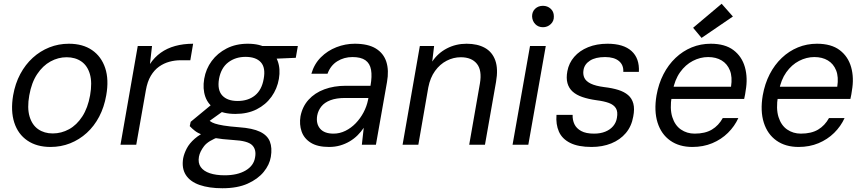

<svg xmlns="http://www.w3.org/2000/svg" viewBox="-20 -771 4600 1023"><path d="M249 12Q176 12 126 -22Q76 -56 56 -118Q36 -180 50 -263Q61 -326 88 -376.5Q115 -427 154.5 -463Q194 -499 243 -518.5Q292 -538 347 -538Q421 -538 470.5 -504Q520 -470 540.5 -408.5Q561 -347 546 -263Q535 -200 508.5 -149.5Q482 -99 442.5 -63Q403 -27 354 -7.5Q305 12 249 12ZM261 -60Q307 -60 348 -82.5Q389 -105 418.5 -150.5Q448 -196 460 -263Q472 -331 459 -376Q446 -421 413.5 -443.5Q381 -466 335 -466Q290 -466 249 -443.5Q208 -421 178 -376Q148 -331 136 -263Q124 -196 137.5 -150.5Q151 -105 183.5 -82.5Q216 -60 261 -60Z M622 0 714 -526H790L779 -430Q803 -466 836.5 -490Q870 -514 913.5 -526Q957 -538 1009 -538L994 -450H942Q912 -450 882.5 -442Q853 -434 827.5 -416Q802 -398 783.5 -367Q765 -336 757 -289L706 0Z M1165 232Q1094 232 1043.5 214.5Q993 197 970 161Q947 125 956 72Q961 47 975 20Q989 -7 1017.5 -32Q1046 -57 1092 -77L1150 -43Q1089 -21 1067 8Q1045 37 1040 64Q1034 97 1049.5 119Q1065 141 1098 152Q1131 163 1177 163Q1245 163 1288.5 137.5Q1332 112 1339 68Q1347 26 1323.5 2.5Q1300 -21 1223 -25Q1162 -29 1122.5 -36Q1083 -43 1058.5 -52.5Q1034 -62 1018.5 -74Q1003 -86 991 -99L996 -122L1111 -217L1186 -191L1062 -102L1082 -140Q1091 -132 1100 -125Q1109 -118 1125.5 -112.5Q1142 -107 1172 -102Q1202 -97 1254 -93Q1326 -88 1365.5 -69Q1405 -50 1418 -16.5Q1431 17 1423 65Q1416 107 1385 145Q1354 183 1299.5 207.5Q1245 232 1165 232ZM1234 -164Q1170 -164 1129.5 -188.5Q1089 -213 1074 -255.5Q1059 -298 1068 -351Q1077 -404 1108 -446Q1139 -488 1188 -513Q1237 -538 1300 -538Q1365 -538 1404.5 -513Q1444 -488 1459.5 -446Q1475 -404 1466 -351Q1457 -298 1426.5 -255.5Q1396 -213 1347.5 -188.5Q1299 -164 1234 -164ZM1246 -233Q1302 -233 1338.5 -262.5Q1375 -292 1385 -351Q1396 -410 1370 -439Q1344 -468 1288 -468Q1235 -468 1196.5 -439Q1158 -410 1147 -351Q1137 -292 1164 -262.5Q1191 -233 1246 -233ZM1373 -455 1361 -526H1567L1556 -463Z M1733 12Q1672 12 1636 -10.5Q1600 -33 1587 -70.5Q1574 -108 1581 -151Q1591 -203 1624 -239.5Q1657 -276 1708 -295Q1759 -314 1823 -314H1954Q1963 -365 1957 -399Q1951 -433 1927 -450Q1903 -467 1858 -467Q1813 -467 1777 -444.5Q1741 -422 1725 -378H1639Q1654 -430 1689.5 -465.5Q1725 -501 1772.5 -519.5Q1820 -538 1870 -538Q1941 -538 1982.5 -512.5Q2024 -487 2038.5 -441.5Q2053 -396 2042 -334L1983 0H1908L1918 -90Q1904 -69 1885.5 -50.5Q1867 -32 1843.5 -18Q1820 -4 1792.5 4Q1765 12 1733 12ZM1757 -59Q1790 -59 1820.5 -74Q1851 -89 1875.5 -114.5Q1900 -140 1917 -172Q1934 -204 1941 -239L1943 -249H1819Q1772 -249 1740.5 -237Q1709 -225 1692 -203.5Q1675 -182 1670 -155Q1663 -112 1685.5 -85.5Q1708 -59 1757 -59Z M2125 0 2217 -526H2293L2283 -443Q2313 -488 2361 -513Q2409 -538 2466 -538Q2524 -538 2563.5 -516Q2603 -494 2619 -449Q2635 -404 2623 -335L2564 0H2480L2537 -326Q2549 -396 2521 -431Q2493 -466 2435 -466Q2396 -466 2360 -447.5Q2324 -429 2298 -393Q2272 -357 2262 -305L2209 0Z M2711 0 2804 -526H2888L2795 0ZM2873 -626Q2848 -626 2832 -642.5Q2816 -659 2815 -684Q2815 -709 2831.5 -724.5Q2848 -740 2873 -740Q2897 -740 2914 -724.5Q2931 -709 2931 -684Q2932 -659 2914.5 -642.5Q2897 -626 2873 -626Z M3132 12Q3061 12 3018 -9.5Q2975 -31 2958 -69.5Q2941 -108 2945 -159H3031Q3030 -132 3040.5 -109.5Q3051 -87 3076.5 -73Q3102 -59 3145 -59Q3179 -59 3205 -69.5Q3231 -80 3247 -99Q3263 -118 3267 -143Q3273 -176 3261.5 -194.5Q3250 -213 3224 -222.5Q3198 -232 3158 -237Q3115 -243 3083 -254Q3051 -265 3031 -283Q3011 -301 3003.5 -328Q2996 -355 3003 -392Q3011 -435 3039.5 -468Q3068 -501 3113.5 -519.5Q3159 -538 3217 -538Q3302 -538 3345 -499Q3388 -460 3384 -388H3301Q3303 -425 3277.5 -446Q3252 -467 3204 -467Q3153 -467 3123.5 -448Q3094 -429 3089 -398Q3085 -375 3093.5 -356.5Q3102 -338 3127.5 -325.5Q3153 -313 3199 -307Q3242 -302 3274 -292Q3306 -282 3326.5 -264.5Q3347 -247 3354.5 -219Q3362 -191 3354 -150Q3345 -98 3314.5 -62Q3284 -26 3237 -7Q3190 12 3132 12Z M3669 12Q3599 12 3551 -22Q3503 -56 3483.5 -118Q3464 -180 3478 -263Q3489 -325 3515 -375.5Q3541 -426 3579.5 -462.5Q3618 -499 3665.5 -518.5Q3713 -538 3767 -538Q3843 -538 3888 -504Q3933 -470 3949 -413Q3965 -356 3953 -288Q3952 -278 3950 -268Q3948 -258 3945 -244H3538L3549 -309H3875Q3883 -361 3869 -396Q3855 -431 3825 -449Q3795 -467 3753 -467Q3711 -467 3671.5 -446.5Q3632 -426 3603.5 -386Q3575 -346 3564 -286L3559 -258Q3548 -192 3562 -147.5Q3576 -103 3608 -81Q3640 -59 3681 -59Q3737 -59 3773 -80.5Q3809 -102 3831 -142H3914Q3894 -98 3858.5 -63Q3823 -28 3775 -8Q3727 12 3669 12ZM3718 -569 3673 -623 3825 -751 3885 -683Z M4235 12Q4165 12 4117 -22Q4069 -56 4049.5 -118Q4030 -180 4044 -263Q4055 -325 4081 -375.5Q4107 -426 4145.5 -462.5Q4184 -499 4231.5 -518.5Q4279 -538 4333 -538Q4409 -538 4454 -504Q4499 -470 4515 -413Q4531 -356 4519 -288Q4518 -278 4516 -268Q4514 -258 4511 -244H4104L4115 -309H4441Q4449 -361 4435 -396Q4421 -431 4391 -449Q4361 -467 4319 -467Q4277 -467 4237.5 -446.5Q4198 -426 4169.5 -386Q4141 -346 4130 -286L4125 -258Q4114 -192 4128 -147.5Q4142 -103 4174 -81Q4206 -59 4247 -59Q4303 -59 4339 -80.5Q4375 -102 4397 -142H4480Q4460 -98 4424.5 -63Q4389 -28 4341 -8Q4293 12 4235 12Z"/></svg>

Font: DM Sans 9pt
Style: Italic
Weight: 400
Italic angle: -10°
Designer: Colophon Foundry, Jonny Pinhorn
Foundry: Colophon Foundry
Version: Version 4.004